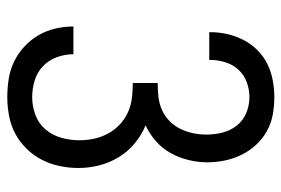

<svg xmlns="http://www.w3.org/2000/svg" viewBox="-146 -638 791 540"><g transform="rotate(90 250.0 -367.5)"><path d="M253 8Q227 8 201.5 4Q176 0 153 -11Q130 -22 111 -39.5Q92 -57 79 -79Q66 -101 60 -126.5Q54 -152 54 -177V-178H132Q132 -154 140.5 -131Q149 -108 166 -92Q183 -76 206 -69Q229 -62 253 -62Q278 -62 302.5 -71Q327 -80 343.5 -99.5Q360 -119 367 -144Q374 -169 374 -195Q374 -216 369.5 -236.5Q365 -257 355 -275.5Q345 -294 329.5 -308.5Q314 -323 295 -331.5Q276 -340 255 -342.5Q234 -345 213 -345V-415Q232 -415 251 -417Q270 -419 287.5 -426.5Q305 -434 319 -447.5Q333 -461 341.5 -478Q350 -495 354 -514Q358 -533 358 -552Q358 -575 352.5 -597Q347 -619 333 -637Q319 -655 297.5 -664Q276 -673 253 -673Q231 -673 210.5 -665.5Q190 -658 175.5 -642Q161 -626 154.5 -605Q148 -584 148 -562V-560H70V-563Q70 -588 75.5 -611.5Q81 -635 92 -656.5Q103 -678 120.5 -695.5Q138 -713 159.5 -723.5Q181 -734 205 -738.5Q229 -743 253 -743Q278 -743 302.5 -738.5Q327 -734 348.5 -722Q370 -710 387 -691.5Q404 -673 415 -650.5Q426 -628 431 -603.5Q436 -579 436 -554Q436 -528 429.5 -501.5Q423 -475 410 -451.5Q397 -428 376.5 -410Q356 -392 332 -381Q359 -370 382.5 -350.5Q406 -331 421.5 -305.5Q437 -280 444.5 -251Q452 -222 452 -192Q452 -166 446.5 -139.5Q441 -113 429 -89.5Q417 -66 398 -46.5Q379 -27 355.5 -14.5Q332 -2 305.5 3Q279 8 253 8Z"/></g></svg>

Font: Iosevka SS18
Style: Regular
Weight: 400
Monospace: yes
Designer: Belleve Invis
Foundry: Belleve Invis
Version: Version 25.1.1; ttfautohint (v1.8.4)